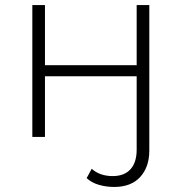

<svg xmlns="http://www.w3.org/2000/svg" viewBox="-20 -542 718 760"><path d="M432 198Q400 198 371 189.5Q342 181 323 163L343 126Q375 155 426 155Q472 155 496.5 128Q521 101 521 50V-240H158V0H108V-522H158V-284H521V-522H571V54Q571 119 535 158.5Q499 198 432 198Z"/></svg>

Font: Montserrat Light
Style: Regular
Weight: 300
Designer: Julieta Ulanovsky
Foundry: Julieta Ulanovsky
Version: Version 9.000; ttfautohint (v1.8.4.7-5d5b)